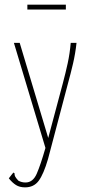

<svg xmlns="http://www.w3.org/2000/svg" viewBox="-20 -634 390 828"><path d="M88 174Q65 174 49 164Q33 154 18 135L32 117L38 110L43 114Q42 120 45 126.5Q48 133 59 145Q73 153 90 153Q122 153 138.5 115Q155 77 176 4L40 -449H65L188 -39L251 -275Q263 -320 272 -361.5Q281 -403 285 -449H310Q305 -403 295 -360Q285 -317 272 -270L187 52Q168 117 147 145.5Q126 174 88 174ZM98 -593V-614H264V-593Z"/></svg>

Font: Inconsolata ExtraCondensed ExtraLight
Style: Regular
Weight: 200
Width: 2
Monospace: yes
Designer: Raph Levien, Cyreal, Brenton Simpson
Foundry: Raph Levien, Cyreal, Google
Version: Version 3.001; ttfautohint (v1.8.2.53-6de2)